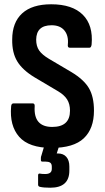

<svg xmlns="http://www.w3.org/2000/svg" viewBox="-20 -683 491 897"><path d="M221 8Q115 8 69.5 -44Q24 -96 32 -186Q33 -200 43 -200H133Q143 -200 142 -186Q136 -90 224 -90Q307 -90 307 -166Q307 -197 293.5 -218.5Q280 -240 249 -258L141 -322Q85 -356 60.5 -396.5Q36 -437 37 -498Q37 -578 83.5 -620.5Q130 -663 219 -663Q318 -663 367 -614Q416 -565 408 -475Q406 -460 398 -460H306Q295 -460 297 -475Q301 -516 281 -540.5Q261 -565 221 -565Q150 -565 149 -498Q149 -467 163 -447Q177 -427 209 -408L314 -346Q372 -311 395.5 -271Q419 -231 419 -166Q419 -82 371.5 -37Q324 8 221 8ZM215 194Q184 194 167 190Q158 188 158 180V136Q158 127 166 128Q170 129 177 129.5Q184 130 191 130Q222 130 222 106V96Q222 82 214.5 77Q207 72 193 72H178Q171 72 171 65Q171 61 171 55Q171 49 173 45L196 -32Q199 -39 206 -39H259Q270 -39 265 -28L245 34H251Q276 34 290 50Q304 66 304 95V114Q304 194 215 194Z"/></svg>

Font: Sofia Sans Condensed
Style: Bold
Weight: 700
Designer: Botio Nikoltchev, Ani Petrova
Foundry: lettersoup
Version: Version 4.101; ttfautohint (v1.8.4.7-5d5b)